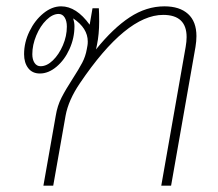

<svg xmlns="http://www.w3.org/2000/svg" viewBox="-20 -586 688 606"><path d="M600 -472Q600 -456 597 -438L520 0H489L566 -438Q569 -455 569 -469Q569 -539 495 -539Q378 -539 232 -323Q196 -270 187 -221L148 0H117L156 -221Q161 -252 174 -277.5Q187 -303 209 -337Q229 -368 239.5 -388Q250 -408 254 -431L256 -442Q257 -447 257 -455Q257 -497 211 -528Q215 -515 215 -503Q215 -466 199.5 -431.5Q184 -397 158.5 -375.5Q133 -354 106 -354Q82 -354 69 -371Q56 -388 56 -415Q56 -452 73 -487Q90 -522 117 -544Q144 -566 173 -566Q221 -566 263 -508L272 -560H292Q293 -544 293 -518Q293 -478 286 -444L283 -430Q337 -497 389.5 -531.5Q442 -566 499 -566Q547 -566 573.5 -542Q600 -518 600 -472ZM191 -502Q191 -520 184 -531Q177 -542 165 -542Q146 -542 126.5 -523Q107 -504 94.5 -474Q82 -444 82 -415Q82 -398 89 -387.5Q96 -377 108 -377Q128 -377 147 -395.5Q166 -414 178.5 -443Q191 -472 191 -502Z"/></svg>

Font: KoHo ExtraLight
Style: Italic
Weight: 275
Italic angle: -10°
Version: Version 1.000; ttfautohint (v1.6)